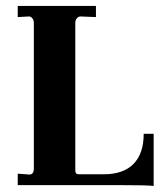

<svg xmlns="http://www.w3.org/2000/svg" viewBox="-20 -617 554 640"><path d="M39.1 0V-38.1L78.1 -35.2Q93.3 -35.2 92.8 -57.1V-541Q92.8 -549.8 87.4 -556.4Q82 -563 74.2 -562L39.1 -560.1V-597.2H299.8V-560.1L251 -562Q242.2 -563 236.6 -556.4Q231 -549.8 231 -541V-48.8Q231 -35.6 243.2 -36.1H326.2Q391.1 -36.1 425 -70.6Q459 -105 459 -170.9H492.2V2.9Q474.1 0 368.2 0Z"/></svg>

Font: Unna-Bold
Style: Bold
Weight: 700
Designer: Jorge de Buen U.
Foundry: Omnibus-Type
Version: Version 2.006;PS 002.006;hotconv 1.0.70;makeotf.lib2.5.58329